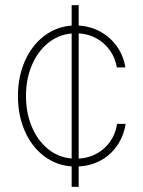

<svg xmlns="http://www.w3.org/2000/svg" viewBox="-20 -727 558 747"><path d="M258.8 -79.6Q197.8 -84 150.1 -120.6Q102.5 -157.2 76.2 -218Q49.8 -278.8 49.8 -353.5Q49.8 -427.7 76.4 -488.5Q103 -549.3 150.6 -586.2Q198.2 -623 258.8 -627.4V-707H286.1V-627.4Q332 -625 370.6 -603.8Q409.2 -582.5 434.8 -546.6Q460.4 -510.7 467.8 -464.8H434.6Q428.2 -502 407.5 -531.2Q386.7 -560.5 355.2 -577.9Q323.7 -595.2 286.1 -597.2V-109.9Q324.2 -111.8 356 -129.2Q387.7 -146.5 408.7 -176.3Q429.7 -206.1 435.5 -245.1H468.8Q461.4 -197.8 436 -160.9Q410.6 -124 371.8 -102.8Q333 -81.5 286.1 -79.6V0H258.8ZM258.8 -110.4V-596.7Q207.5 -592.3 167.2 -559.8Q127 -527.3 104 -473.4Q81.1 -419.4 81.1 -353.5Q81.1 -288.6 103.5 -234.6Q126 -180.7 166.3 -147.7Q206.5 -114.7 258.8 -110.4Z"/></svg>

Font: Pretendard Std Thin
Style: Regular
Weight: 100
Designer: Base glyphs from Inter by Rasmus Andersson; Hangeul glyphs from Noto Sans CJK(Source Han Sans) by Jang Soo-young and Kan
Foundry: Kil Hyung-jin
Version: Version 1.309